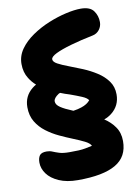

<svg xmlns="http://www.w3.org/2000/svg" viewBox="-103 -778 809 1106"><g transform="rotate(-10 301.5 -225.0)"><path d="M262 260Q197 260 151.5 240Q106 220 83 188.5Q60 157 60 122Q60 96 70.5 81Q81 66 112 66Q130 66 145 72.5Q160 79 182 86Q204 93 241 93Q273 93 294.5 92Q316 91 334.5 87.5Q353 84 375 79Q367 63 340 49.5Q313 36 275.5 21Q238 6 198.5 -12.5Q159 -31 124.5 -57Q90 -83 68.5 -119Q47 -155 47 -204Q47 -269 97 -309Q107 -317 119 -324Q96 -344 80 -370Q57 -406 57 -455Q57 -502 85 -541.5Q113 -581 159 -612.5Q205 -644 257.5 -665.5Q310 -687 360.5 -698.5Q411 -710 448 -710Q502 -710 523 -681Q544 -652 544 -615Q544 -590 529 -570.5Q514 -551 490 -546Q416 -531 358.5 -514.5Q301 -498 268.5 -482Q236 -466 236 -451Q236 -436 260 -423Q284 -410 321.5 -396Q359 -382 401 -364.5Q443 -347 480.5 -323Q518 -299 542 -266Q566 -233 566 -188Q566 -122 515 -82Q496 -67 471 -58Q508 -34 531 -1Q556 34 556 83Q556 129 538 162.5Q520 196 483 217.5Q446 239 391 249.5Q336 260 262 260ZM247 -253Q242 -251 238 -249Q208 -229 208 -210Q208 -190 233 -173.5Q258 -157 298 -141Q302 -140 305 -138Q333 -142 353 -149Q387 -160 405 -182Q397 -196 368.5 -208Q340 -220 301 -234Q274 -242 247 -253Z"/></g></svg>

Font: Shantell Sans Light ExtraBold
Style: Regular
Weight: 800
Version: Version 1.011;[c5ecc13dd]